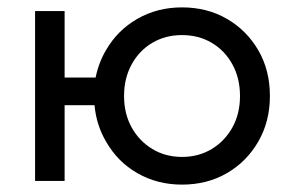

<svg xmlns="http://www.w3.org/2000/svg" viewBox="-20 -490 786 520"><path d="M155 -460V-280H239Q247 -320 267 -354Q298 -408 352 -439Q406 -470 473 -470Q541 -470 594.5 -439Q648 -408 679.5 -354Q711 -300 711 -230Q711 -161 679.5 -106.5Q648 -52 594.5 -21Q541 10 473 10Q406 10 352 -21Q298 -52 267 -107Q241 -151 236 -205H155V0H75V-460ZM316 -230Q316 -182 336.5 -145Q357 -108 392.5 -86.5Q428 -65 473 -65Q518 -65 553.5 -86.5Q589 -108 609.5 -145Q630 -182 630 -230Q630 -278 609.5 -315.5Q589 -353 553.5 -374Q518 -395 473 -395Q428 -395 392.5 -374Q357 -353 336.5 -315.5Q316 -278 316 -230Z"/></svg>

Font: Jost
Style: Regular
Weight: 400
Version: Version 3.710